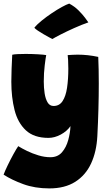

<svg xmlns="http://www.w3.org/2000/svg" viewBox="-44 -785 604 1068"><path d="M230.5 263Q150 263 85.2 239.2Q20.5 215.5 -24 186.5Q-16.5 166 -1 134Q14.5 102 31 72Q47.5 42 57.5 28Q77.5 40.5 106.8 54.8Q136 69 169.8 79.2Q203.5 89.5 236.5 89.5Q277 89.5 300.8 62Q324.5 34.5 335.5 -5.8Q346.5 -46 348 -83.5Q328.5 -55 294 -36.5Q259.5 -18 225.5 -18Q145 -18 100 -60Q55 -102 37 -172.8Q19 -243.5 19 -330.5Q19 -364.5 20.5 -402Q22 -439.5 24 -480.5Q34 -483 54.2 -484Q74.5 -485 98.5 -485Q133.5 -485 167.2 -483Q201 -481 213 -478.5Q210 -464.5 204.8 -421.8Q199.5 -379 199.5 -331.5Q199.5 -297 204.2 -266Q209 -235 220.8 -215.2Q232.5 -195.5 254 -195.5Q286.5 -195.5 304.2 -222.8Q322 -250 329 -297Q336 -344 336 -403Q336 -434 334.8 -451.8Q333.5 -469.5 332.5 -478.5Q347 -479.5 360.8 -480.2Q374.5 -481 388 -481Q444.5 -481 502.5 -468.5Q505.5 -402.5 505.5 -320Q505.5 -253 503.5 -178.8Q501.5 -104.5 497.5 -28Q493 58.5 462.8 124Q432.5 189.5 374.8 226.2Q317 263 230.5 263ZM341 -765Q370.5 -749.5 392.8 -727.2Q415 -705 429.2 -686Q443.5 -667 447.5 -660.5Q410 -647.5 368.8 -629Q327.5 -610.5 294.2 -593.5Q261 -576.5 247.5 -568Q243 -570 229 -577.5Q215 -585 198.2 -594.8Q181.5 -604.5 167 -614.2Q152.5 -624 147 -630.5Q161.5 -649 187.8 -670.2Q214 -691.5 243.8 -711.5Q273.5 -731.5 300 -746Q326.5 -760.5 341 -765Z"/></svg>

Font: Grandstander Black
Style: Regular
Weight: 900
Designer: Tyler Finck
Foundry: Etcetera Type Co
Version: Version 1.200; ttfautohint (v1.8.3)